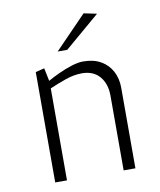

<svg xmlns="http://www.w3.org/2000/svg" viewBox="-76 -710 643 771"><g transform="rotate(-10 245.5 -324.5)"><path d="M87 0V-450L123 -459L134 -406Q153 -417 180 -429.5Q207 -442 234 -450.5Q261 -459 281 -459Q324 -459 353.5 -442Q383 -425 398.5 -395.5Q414 -366 414 -329V0H366V-305Q366 -353 340.5 -383Q315 -413 268 -413Q236 -413 201.5 -401Q167 -389 135 -375V0ZM188 -516 317 -649 370 -638 227 -516Z"/></g></svg>

Font: Ancizar Sans Thin
Style: Regular
Weight: 100
Designer: Cesar Puertas, Viviana Monsalve, Julian Moncada, Julian Prieto, Jose Castro, Mariel Hernandez, Felipe Aragon, Sara Alarc
Version: Version 8.100